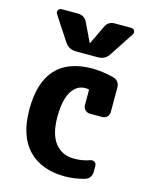

<svg xmlns="http://www.w3.org/2000/svg" viewBox="-117 -846 734 931"><g transform="rotate(15 250.0 -380.5)"><path d="M401.4 -515.6Q435.5 -505.9 434.6 -469.7V-349.6Q434.6 -335 424.8 -325.2Q415 -315.4 400.4 -315.4H339.8Q325.2 -315.4 314.9 -325.2Q304.7 -335 304.7 -349.6V-422.9Q304.7 -428.7 299.8 -428.7Q294.9 -429.7 285.2 -429.7Q242.2 -429.7 216.3 -386.7Q190.4 -343.8 190.4 -259.8Q190.4 -172.9 225.1 -128.9Q259.8 -85 320.3 -85Q363.3 -85 397.5 -97.7Q409.2 -102.5 419.4 -96.7Q429.7 -90.8 429.7 -78.1V-49.8Q429.7 -13.7 396.5 -3.9Q346.7 9.8 299.8 9.8Q181.6 9.8 115.7 -58.6Q49.8 -127 49.8 -259.8Q49.8 -529.3 294.9 -530.3Q348.6 -529.3 401.4 -515.6ZM424.8 -769.5Q435.5 -769.5 440.9 -760.3Q446.3 -751 440.4 -741.2L360.4 -619.1Q341.8 -589.8 304.7 -589.8H195.3Q159.2 -589.8 139.6 -619.1L59.6 -741.2Q53.7 -751 59.1 -760.3Q64.5 -769.5 75.2 -769.5H155.3Q191.4 -769.5 205.1 -738.3L249 -646.5Q249 -645.5 250 -645Q251 -644.5 251 -646.5L294.9 -738.3Q308.6 -770.5 344.7 -769.5Z"/></g></svg>

Font: Rounded-L Mgen+ 1mn bold
Style: Bold
Weight: 700
Designer: [Source Han Sans]
Ryoko NISHIZUKA  (kana & ideographs); Paul D. Hunt (Latin, Greek & Cyrillic); Wenlong ZHANG  (bopomofo
Version: Version 1.059.20150602